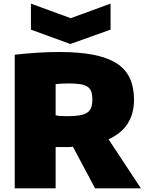

<svg xmlns="http://www.w3.org/2000/svg" viewBox="-20 -1036 795 1056"><path d="M150 -1016 369 -936 588 -1016V-873L367 -794L150 -873ZM381 -229Q366 -227 350.5 -227Q335 -227 318 -227H286V0H61V-735Q190 -750 306 -750Q414 -750 492 -735Q570 -720 620 -688.5Q670 -657 693.5 -607Q717 -557 717 -488Q717 -333 577 -270L755 0H503ZM350 -397Q390 -397 417 -401.5Q444 -406 459.5 -416.5Q475 -427 481.5 -444.5Q488 -462 488 -488Q488 -514 482 -531.5Q476 -549 461.5 -559Q447 -569 421.5 -573Q396 -577 357 -577Q343 -577 321.5 -576Q300 -575 286 -573V-402Q297 -399 311 -398Q325 -397 350 -397Z"/></svg>

Font: Plata Sans Black
Style: Regular
Weight: 900
Designer: Pablo Impallari, Andres Torresi, & Cristiano Sobral
Foundry: Pablo Impallari, Andres Torresi, & Cristiano Sobral
Version: Version 1.00;December 28, 2019;FontCreator 12.0.0.2547 64-bi